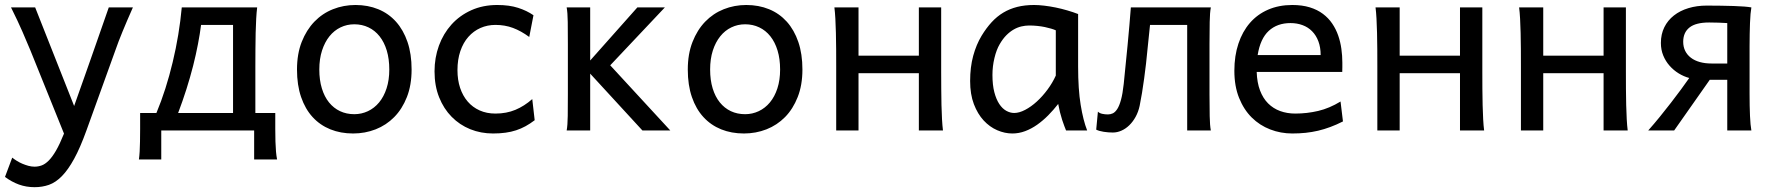

<svg xmlns="http://www.w3.org/2000/svg" viewBox="-30 -528 7166 777"><path d="M319.8 0Q294.4 70.3 270 114.7Q245.6 159.2 220.5 184.8Q195.3 210.4 168.2 220Q141.1 229.5 109.9 229.5Q76.2 229.5 46.6 218.8Q17.1 208 -9.8 188L19.5 109.9Q27.3 116.2 37.8 122.8Q48.3 129.4 60.3 134.5Q72.3 139.6 85 143.1Q97.7 146.5 109.9 146.5Q124.5 146.5 138.7 141.4Q152.8 136.2 167.2 121.8Q181.6 107.4 196.8 81.3Q211.9 55.2 229 12.7L92.8 -324.7Q79.1 -357.9 61 -399.4Q43 -440.9 14.6 -498H112.3L270 -99.1Q279.3 -125.5 290.3 -156.5Q301.3 -187.5 313 -220.5Q324.7 -253.4 336.4 -286.9Q348.1 -320.3 358.9 -351.1Q384.3 -423.3 410.2 -498H507.8Q495.1 -469.7 484.9 -445.6Q474.6 -421.4 465.8 -400.1Q457 -378.9 450 -360.4Q442.9 -341.8 437 -324.7Z M913.1 -427.2H783.7Q779.3 -392.1 771.2 -349.9Q763.2 -307.6 751.5 -261.5Q739.7 -215.3 724.4 -167Q709 -118.7 690.9 -70.8H913.1ZM1010.7 -498Q1008.3 -479 1006.8 -452.4Q1005.4 -425.8 1004.6 -394.8Q1003.9 -363.8 1003.7 -329.1Q1003.4 -294.4 1003.4 -258.8V-70.8H1084Q1084 -34.7 1084 -6.3Q1084 22 1084.7 44.7Q1085.4 67.4 1086.9 85Q1088.4 102.5 1091.3 117.2H998.5V0H622.6V117.2H532.2Q534.2 102.5 535.2 85Q536.1 67.4 536.6 44.7Q537.1 22 537.1 -6.3Q537.1 -34.7 537.1 -70.8H603Q622.6 -117.7 639.2 -169.7Q655.8 -221.7 668.9 -276.6Q682.1 -331.5 691.4 -387.7Q700.7 -443.8 705.6 -498Z M1171.9 -246.6Q1171.9 -309.6 1190.9 -358.2Q1210 -406.7 1242.2 -440.2Q1274.4 -473.6 1317.4 -490.7Q1360.4 -507.8 1408.7 -507.8Q1459 -507.8 1500.7 -490.7Q1542.5 -473.6 1572.5 -440.2Q1602.5 -406.7 1619.1 -358.2Q1635.7 -309.6 1635.7 -246.6Q1635.7 -183.6 1616.7 -135.3Q1597.7 -86.9 1565.4 -54.2Q1533.2 -21.5 1490.2 -4.6Q1447.3 12.2 1398.9 12.2Q1348.6 12.2 1306.9 -4.6Q1265.1 -21.5 1235.1 -54.2Q1205.1 -86.9 1188.5 -135.3Q1171.9 -183.6 1171.9 -246.6ZM1262.2 -246.6Q1262.2 -204.1 1272.5 -170.4Q1282.7 -136.7 1301.5 -113.5Q1320.3 -90.3 1346.2 -78.1Q1372.1 -65.9 1403.8 -65.9Q1433.1 -65.9 1459 -78.1Q1484.9 -90.3 1504.2 -113.5Q1523.4 -136.7 1534.4 -170.4Q1545.4 -204.1 1545.4 -246.6Q1545.4 -289.6 1535.2 -323.5Q1524.9 -357.4 1506.1 -381.1Q1487.3 -404.8 1461.2 -417.2Q1435.1 -429.7 1403.8 -429.7Q1374 -429.7 1348.1 -417.2Q1322.3 -404.8 1303.2 -381.1Q1284.2 -357.4 1273.2 -323.5Q1262.2 -289.6 1262.2 -246.6Z M1982.4 -507.8Q2031.2 -507.8 2066.7 -496.3Q2102.1 -484.9 2128.9 -466.3L2111.8 -378.4Q2078.6 -402.8 2045.9 -415Q2013.2 -427.2 1975.1 -427.2Q1942.4 -427.2 1914.3 -414.8Q1886.2 -402.3 1865.5 -378.9Q1844.7 -355.5 1833 -321.3Q1821.3 -287.1 1821.3 -244.1Q1821.3 -204.6 1832 -172.4Q1842.8 -140.1 1862.8 -116.9Q1882.8 -93.8 1911.1 -81.1Q1939.5 -68.4 1975.1 -68.4Q2019.5 -68.4 2055.7 -83.5Q2091.8 -98.6 2124 -127L2133.8 -41.5Q2115.2 -27.3 2096.9 -17.3Q2078.6 -7.3 2058.6 -0.7Q2038.6 5.9 2015.6 9Q1992.7 12.2 1965.3 12.2Q1916 12.2 1873 -5.1Q1830.1 -22.5 1797.9 -55.2Q1765.6 -87.9 1747.1 -134.3Q1728.5 -180.7 1728.5 -239.3Q1728.5 -294.4 1746.3 -343.3Q1764.2 -392.1 1797.1 -428.7Q1830.1 -465.3 1877.2 -486.6Q1924.3 -507.8 1982.4 -507.8Z M2358.4 -283.2 2549.3 -498H2660.6L2439.5 -263.7L2682.6 0H2569.8L2358.4 -230V0H2263.2Q2267.1 -20.5 2267.6 -59.1Q2268.1 -97.7 2268.1 -148.4V-349.6Q2268.1 -400.4 2267.6 -439Q2267.1 -477.5 2263.2 -498H2358.4Z M2753.4 -246.6Q2753.4 -309.6 2772.5 -358.2Q2791.5 -406.7 2823.7 -440.2Q2856 -473.6 2898.9 -490.7Q2941.9 -507.8 2990.2 -507.8Q3040.5 -507.8 3082.3 -490.7Q3124 -473.6 3154.1 -440.2Q3184.1 -406.7 3200.7 -358.2Q3217.3 -309.6 3217.3 -246.6Q3217.3 -183.6 3198.2 -135.3Q3179.2 -86.9 3147 -54.2Q3114.7 -21.5 3071.8 -4.6Q3028.8 12.2 2980.5 12.2Q2930.2 12.2 2888.4 -4.6Q2846.7 -21.5 2816.7 -54.2Q2786.6 -86.9 2770 -135.3Q2753.4 -183.6 2753.4 -246.6ZM2843.8 -246.6Q2843.8 -204.1 2854 -170.4Q2864.3 -136.7 2883.1 -113.5Q2901.9 -90.3 2927.7 -78.1Q2953.6 -65.9 2985.4 -65.9Q3014.6 -65.9 3040.5 -78.1Q3066.4 -90.3 3085.7 -113.5Q3105 -136.7 3116 -170.4Q3127 -204.1 3127 -246.6Q3127 -289.6 3116.7 -323.5Q3106.4 -357.4 3087.6 -381.1Q3068.8 -404.8 3042.7 -417.2Q3016.6 -429.7 2985.4 -429.7Q2955.6 -429.7 2929.7 -417.2Q2903.8 -404.8 2884.8 -381.1Q2865.7 -357.4 2854.7 -323.5Q2843.8 -289.6 2843.8 -246.6Z M3354 -258.8Q3354 -294.4 3353.8 -329.1Q3353.5 -363.8 3352.8 -394.8Q3352.1 -425.8 3350.6 -452.4Q3349.1 -479 3346.7 -498H3444.3V-302.7H3688.5V-498H3778.8V-239.3Q3778.8 -203.6 3779.1 -168.9Q3779.3 -134.3 3780 -103Q3780.8 -71.8 3782.2 -45.4Q3783.7 -19 3786.1 0H3688.5V-231.9H3444.3V0H3354Z M4333 -258.8Q4333 -166.5 4343.3 -103.8Q4353.5 -41 4369.6 0H4284.2Q4281.7 -6.3 4277.3 -17.6Q4272.9 -28.8 4268.3 -43.2Q4263.7 -57.6 4259.5 -74.2Q4255.4 -90.8 4252.4 -107.4Q4233.4 -83 4212.2 -61.5Q4190.9 -40 4167.5 -23.4Q4144 -6.8 4118.7 2.7Q4093.3 12.2 4066.9 12.2Q4036.1 12.2 4005.6 -1Q3975.1 -14.2 3950.7 -40.5Q3926.3 -66.9 3911.1 -106.7Q3896 -146.5 3896 -200.2Q3896 -256.3 3908.4 -302Q3920.9 -347.7 3942.4 -383.3Q3961.4 -414.6 3982.9 -438Q4004.4 -461.4 4030 -476.8Q4055.7 -492.2 4086.4 -500Q4117.2 -507.8 4154.8 -507.8Q4173.3 -507.8 4196 -505.1Q4218.8 -502.4 4242.4 -497.6Q4266.1 -492.7 4289.6 -485.8Q4313 -479 4333 -471.2ZM4135.3 -424.8Q4119.6 -424.8 4103.8 -421.1Q4087.9 -417.5 4072.5 -408.7Q4057.1 -399.9 4042.7 -385.5Q4028.3 -371.1 4015.6 -349.1Q4002.4 -326.7 3994.4 -293.2Q3986.3 -259.8 3986.3 -224.6Q3986.3 -184.1 3993.9 -155Q4001.5 -126 4013.9 -107.2Q4026.4 -88.4 4042.2 -79.6Q4058.1 -70.8 4074.2 -70.8Q4094.7 -70.8 4118.9 -83.5Q4143.1 -96.2 4166 -117.2Q4189 -138.2 4209.2 -165.5Q4229.5 -192.9 4242.7 -222.2V-405.3Q4235.4 -408.7 4223.9 -412.1Q4212.4 -415.5 4198.5 -418.5Q4184.6 -421.4 4168.2 -423.1Q4151.9 -424.8 4135.3 -424.8Z M4774.4 0V-427.2H4624L4613.8 -328.6Q4611.3 -301.3 4607.9 -271Q4604.5 -240.7 4600.3 -210.7Q4596.2 -180.7 4591.6 -152.1Q4586.9 -123.5 4582 -99.6Q4576.7 -75.2 4565.7 -55.2Q4554.7 -35.2 4540 -21Q4525.4 -6.8 4508.3 0.7Q4491.2 8.3 4473.6 8.3Q4464.8 8.3 4455.3 7.6Q4445.8 6.8 4436.5 5.4Q4427.2 3.9 4419.4 1.7Q4411.6 -0.5 4406.2 -3.4L4413.1 -76.2Q4419.4 -69.8 4430.4 -67.4Q4441.4 -64.9 4453.6 -64.9Q4463.9 -64.9 4473.4 -69.3Q4482.9 -73.7 4491.5 -86.9Q4500 -100.1 4506.6 -124.3Q4513.2 -148.4 4517.6 -188.5Q4521 -223.6 4525.1 -263.9Q4529.3 -304.2 4533.2 -345.2Q4537.1 -386.2 4540.5 -425.5Q4543.9 -464.8 4546.4 -498H4870.1Q4866.2 -477.5 4865.5 -439Q4864.7 -400.4 4864.7 -349.6V-146.5Q4864.7 -96.2 4865.5 -58.3Q4866.2 -20.5 4870.1 0Z M5199.7 -507.8Q5239.7 -507.8 5270.5 -498.3Q5301.3 -488.8 5323.7 -471.9Q5346.2 -455.1 5361.3 -432.6Q5376.5 -410.2 5385.5 -384.3Q5394.5 -358.4 5398.4 -330.3Q5402.3 -302.2 5402.3 -274.9Q5402.3 -268.1 5402.3 -255.9Q5402.3 -243.7 5401.9 -236.8H5055.7Q5057.1 -193.8 5069.1 -162.1Q5081.1 -130.4 5101.8 -109.6Q5122.6 -88.9 5150.6 -78.6Q5178.7 -68.4 5211.9 -68.4Q5259.3 -68.4 5304.7 -79.1Q5350.1 -89.8 5395 -117.2L5404.8 -36.6Q5378.9 -23.4 5354 -14.2Q5329.1 -4.9 5304.2 1Q5279.3 6.8 5253.7 9.5Q5228 12.2 5199.7 12.2Q5152.8 12.2 5110.4 -4.2Q5067.9 -20.5 5035.6 -52.5Q5003.4 -84.5 4984.4 -131.8Q4965.3 -179.2 4965.3 -241.7Q4965.3 -302.2 4981.7 -351.3Q4998 -400.4 5028.3 -435.3Q5058.6 -470.2 5102.1 -489Q5145.5 -507.8 5199.7 -507.8ZM5192.4 -434.6Q5138.7 -434.6 5104.5 -403.1Q5070.3 -371.6 5059.6 -305.2H5314.5Q5314.5 -336.4 5305.4 -360.6Q5296.4 -384.8 5280 -401.4Q5263.7 -418 5241.2 -426.3Q5218.8 -434.6 5192.4 -434.6Z M5543.9 -258.8Q5543.9 -294.4 5543.7 -329.1Q5543.5 -363.8 5542.7 -394.8Q5542 -425.8 5540.5 -452.4Q5539.1 -479 5536.6 -498H5634.3V-302.7H5878.4V-498H5968.8V-239.3Q5968.8 -203.6 5969 -168.9Q5969.2 -134.3 5970 -103Q5970.7 -71.8 5972.2 -45.4Q5973.6 -19 5976.1 0H5878.4V-231.9H5634.3V0H5543.9Z M6125 -258.8Q6125 -294.4 6124.8 -329.1Q6124.5 -363.8 6123.8 -394.8Q6123 -425.8 6121.6 -452.4Q6120.1 -479 6117.7 -498H6215.3V-302.7H6459.5V-498H6549.8V-239.3Q6549.8 -203.6 6550 -168.9Q6550.3 -134.3 6551 -103Q6551.8 -71.8 6553.2 -45.4Q6554.7 -19 6557.1 0H6459.5V-231.9H6215.3V0H6125Z M6960 0V-205.1H6889.2L6745.1 0H6640.1Q6663.6 -26.4 6687 -55.2Q6710.4 -84 6731.9 -111.8Q6753.4 -139.6 6772.5 -165.5Q6791.5 -191.4 6806.2 -212.4Q6784.2 -218.3 6763.4 -231Q6742.7 -243.7 6726.6 -262Q6710.4 -280.3 6700.9 -303.5Q6691.4 -326.7 6691.4 -354Q6691.4 -389.6 6705.3 -417.7Q6719.2 -445.8 6744.1 -465.3Q6769 -484.9 6803 -495.1Q6836.9 -505.4 6877 -505.4Q6906.7 -505.4 6934.6 -504.9Q6962.4 -504.4 6986.3 -503.7Q7010.3 -502.9 7028.6 -501.5Q7046.9 -500 7057.6 -498Q7055.7 -487.8 7054.2 -471.4Q7052.7 -455.1 7052 -434.6Q7051.3 -414.1 7050.8 -390.4Q7050.3 -366.7 7050.3 -341.8V-148.9Q7050.3 -98.1 7052 -59.3Q7053.7 -20.5 7057.6 0ZM6960 -271V-434.6Q6946.3 -435.5 6925.5 -436.3Q6904.8 -437 6886.7 -437Q6832.5 -437 6807.1 -416.7Q6781.7 -396.5 6781.7 -358.9Q6781.7 -338.4 6789.8 -322Q6797.9 -305.7 6813 -294.2Q6828.1 -282.7 6849.1 -276.9Q6870.1 -271 6896.5 -271Z"/></svg>

Font: Andika DR AuSIL
Style: Regular
Weight: 400
Designer: Annie Olsen & Victor Gaultney
Foundry: SIL International
Version: Version 0.003